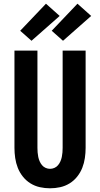

<svg xmlns="http://www.w3.org/2000/svg" viewBox="-20 -1008 540 1036"><path d="M250 8Q222 8 195 2Q168 -4 144.5 -18.5Q121 -33 103.5 -55Q86 -77 76 -102.5Q66 -128 62 -155.5Q58 -183 58 -210V-735H182V-210Q182 -198 183 -185.5Q184 -173 186.5 -161Q189 -149 194 -137.5Q199 -126 207 -116.5Q215 -107 226.5 -102Q238 -97 250 -97Q262 -97 273.5 -102Q285 -107 293 -116.5Q301 -126 306 -137.5Q311 -149 313.5 -161Q316 -173 317 -185.5Q318 -198 318 -210V-735H442V-210Q442 -183 438 -155.5Q434 -128 424 -102.5Q414 -77 396.5 -55Q379 -33 355.5 -18.5Q332 -4 305 2Q278 8 250 8ZM320 -788 259 -842 398 -988 472 -922ZM150 -788 89 -842 228 -988 302 -922Z"/></svg>

Font: Iosevka Extrabold
Style: Regular
Weight: 800
Monospace: yes
Designer: Belleve Invis
Foundry: Belleve Invis
Version: Version 32.5.0; ttfautohint (v1.8.4)